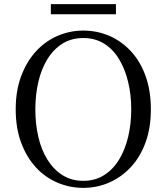

<svg xmlns="http://www.w3.org/2000/svg" viewBox="-20 -893 807 929"><path d="M226 -824V-873H541V-824ZM383 16Q317 16 257.5 -9.5Q198 -35 153 -84Q108 -133 82 -203.5Q56 -274 56 -364Q56 -453 82 -523.5Q108 -594 153 -643.5Q198 -693 257.5 -719Q317 -745 383 -745Q450 -745 509 -719.5Q568 -694 613.5 -645Q659 -596 684.5 -525Q710 -454 710 -364Q710 -275 684.5 -204.5Q659 -134 613.5 -85Q568 -36 509 -10Q450 16 383 16ZM383 -18Q440 -18 483.5 -45.5Q527 -73 556 -120.5Q585 -168 600 -230.5Q615 -293 615 -364Q615 -434 600 -496.5Q585 -559 556 -607Q527 -655 483.5 -682Q440 -709 383 -709Q326 -709 282.5 -682Q239 -655 209.5 -607Q180 -559 165.5 -496.5Q151 -434 151 -364Q151 -293 165.5 -230.5Q180 -168 209.5 -120.5Q239 -73 282.5 -45.5Q326 -18 383 -18Z"/></svg>

Font: Noto Serif JP
Style: Regular
Weight: 400
Designer: Ryoko NISHIZUKA  (kana & ideographs); Frank Grießhammer (Latin, Greek & Cyrillic); Wenlong ZHANG  (bopomofo); Sandoll Co
Foundry: Adobe
Version: Version 2.003-H1;hotconv 1.1.1;makeotfexe 2.6.0